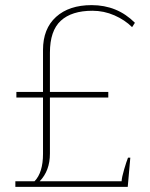

<svg xmlns="http://www.w3.org/2000/svg" viewBox="-20 -730 587 750"><path d="M40 -22H115Q148 -56 148 -129V-349H44V-371H148V-535Q148 -618 199 -664Q250 -710 338 -710Q438 -710 507 -641L496 -624Q468 -652 427 -670Q386 -688 341 -688Q260 -688 217.5 -649Q175 -610 175 -524V-371H403V-349H175V-130Q175 -63 135 -22H455Q456 -38 465 -68.5Q474 -99 480 -114H489L479 0H40Z"/></svg>

Font: Trirong Thin
Style: Regular
Weight: 250
Designer: Katatrad Team
Foundry: CadsonDemak
Version: Version 1.001